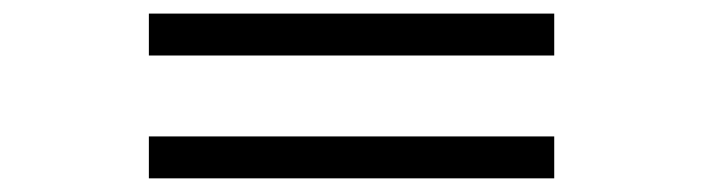

<svg xmlns="http://www.w3.org/2000/svg" viewBox="-20 -442 1040 284"><path d="M200.2 -178.2V-240.2H799.8V-178.2ZM200.2 -359.9V-421.9H799.8V-359.9Z"/></svg>

Font: Charis SIL APac
Style: Bold
Weight: 700
Foundry: SIL International
Version: Version 5.000